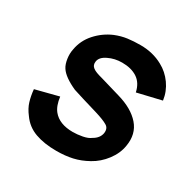

<svg xmlns="http://www.w3.org/2000/svg" viewBox="-138 -707 842 852"><g transform="rotate(30 283.0 -281.0)"><path d="M432.5 -385.5Q423 -429.5 392.2 -449.8Q361.5 -470 314.5 -470Q276.5 -470 245 -454.5Q213 -439.5 209.5 -415.5Q208 -405 210.8 -397.8Q213.5 -390.5 221 -384.8Q228.5 -379 240.5 -374.5Q252.5 -370 270 -365.5L372 -335.5Q449 -313.5 487.5 -269.2Q526 -225 514.5 -159.5Q508 -118 479.5 -80.5Q451.5 -43.5 412.5 -22Q375 -1 338 7.2Q301 15.5 256 15.5Q193.5 15.5 147.8 -1Q102 -17.5 74 -57.5Q53 -84.5 44.8 -112Q36.5 -139.5 33.5 -172L151 -202Q156.5 -157.5 176 -133.5Q208.5 -93.5 278 -93.5Q289 -93.5 301.2 -94.8Q313.5 -96 326.5 -98.5Q352.5 -103.5 366.5 -114.5Q396 -131 401 -158.5Q405 -185 385.5 -196Q366.5 -207.5 322 -221L245 -244L192.5 -260.5Q130 -288.5 109.5 -320Q103.5 -329 100 -340Q96.5 -351 94.8 -363Q93 -375 93.2 -387.5Q93.5 -400 96 -411.5Q104.5 -461 138.5 -499Q173 -537.5 220 -557.5Q251 -570 280.8 -574Q310.5 -578 346 -578Q410 -578 460.5 -550Q498 -530 523.5 -494.2Q549 -458.5 555 -414.5Z"/></g></svg>

Font: Russisch Sans
Style: Bold Italic
Weight: 700
Italic angle: -10°
Designer: Michael Sharanda (font) & Cristiano Sobral (main changes)
Foundry: Michael Sharanda
Version: Version 2.00;September 8, 2020;FontCreator 13.0.0.2681 64-bi